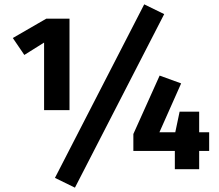

<svg xmlns="http://www.w3.org/2000/svg" viewBox="-20 -779 1009 884"><path d="M300 -272H183V-583L92 -526L39 -604L193 -693H300ZM736 -714 325 85 233 40 644 -759ZM943 -84H897V0H785V-84H594V-162L715 -431L814 -395L714 -170H787L807 -265H897V-170H943Z"/></svg>

Font: FiraGOUPP
Style: Bold
Weight: 700
Designer: bBox Type
Foundry: bBox Type GmbH
Version: Version 1.001